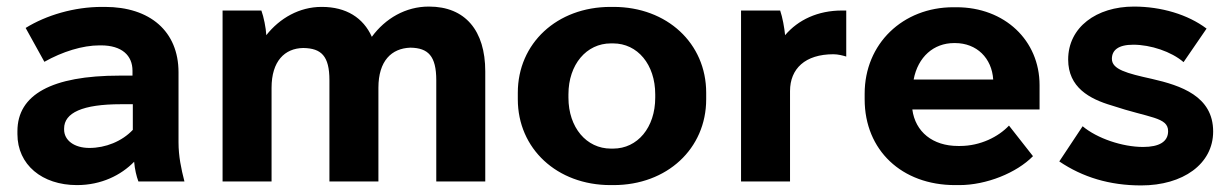

<svg xmlns="http://www.w3.org/2000/svg" viewBox="-20 -552 3736 584"><path d="M214 11C288 11 348 -19 388 -60C390 -37 395 -16 401 0H541C531 -39 523 -77 523 -119V-332C523 -457 436 -531 299 -531H290C206 -531 121 -506 58 -467L115 -364C170 -395 231 -414 283 -414H287C351 -414 383 -383 383 -337V-322H344C137 -322 33 -264 33 -153V-144C33 -51 108 11 214 11ZM252 -102C206 -102 175 -125 175 -158V-161C175 -209 231 -235 348 -235H384V-157C351 -122 301 -102 252 -102Z M657 0H806V-285C806 -366 846 -405 902 -406H903C957 -405 982 -382 982 -308V0H1131V-285C1131 -367 1171 -405 1228 -407H1229C1282 -406 1307 -382 1307 -308V0H1456V-335C1456 -459 1395 -532 1285 -532H1284C1214 -532 1152 -496 1111 -440C1085 -498 1033 -531 959 -531H958C891 -531 831 -497 790 -445C789 -467 782 -501 775 -520H657Z M1837 11H1846C2009 11 2128 -100 2128 -250V-270C2128 -420 2009 -531 1846 -531H1837C1674 -531 1555 -420 1555 -270V-250C1555 -100 1674 11 1837 11ZM1838 -100C1764 -100 1709 -164 1709 -255V-265C1709 -356 1764 -420 1838 -420H1845C1919 -420 1973 -356 1973 -265V-255C1973 -164 1919 -100 1845 -100Z M2234 0H2383V-275C2383 -343 2429 -387 2515 -387C2529 -387 2544 -383 2554 -380V-520H2541C2468 -520 2408 -492 2368 -445C2366 -467 2360 -500 2353 -520H2234Z M2885 11H2898C2980 11 3072 -26 3122 -77L3049 -170C3017 -136 2962 -108 2900 -108H2894C2817 -108 2764 -151 2755 -219H3142V-293C3142 -429 3036 -530 2889 -530H2880C2726 -530 2610 -419 2610 -267V-250C2610 -95 2723 11 2885 11ZM2759 -310C2772 -379 2820 -421 2882 -421H2885C2951 -421 2997 -375 3001 -310Z M3451 12C3578 12 3670 -53 3670 -152C3670 -260 3571 -292 3484 -312C3407 -329 3362 -341 3362 -373C3362 -399 3381 -416 3427 -416C3480 -416 3543 -395 3580 -363L3650 -465C3593 -508 3512 -532 3429 -532C3315 -532 3229 -469 3229 -371C3229 -286 3294 -251 3362 -231C3476 -193 3533 -196 3533 -153C3533 -121 3506 -105 3457 -105C3394 -105 3317 -131 3273 -168L3202 -61C3273 -13 3355 12 3451 12Z"/></svg>

Font: Fixel Display Bold
Style: Bold
Weight: 700
Designer: AlfaBravo + MacPaw
Foundry: Kyrylo Tkachov, Marchela Mozhyna, Serhii Makarenko, Maria Weinstein, Zakhar Kryvoshyya
Version: Version 1.211